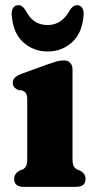

<svg xmlns="http://www.w3.org/2000/svg" viewBox="-20 -724 374 744"><path d="M261 -455.5V-109.5Q261 -89.5 265.2 -81Q269.5 -72.5 277.5 -68L290 -63Q311.5 -51.5 311.5 -31Q311.5 0 275 0H71Q35 0 35 -31Q35 -51 56 -63L69 -68Q77 -72.5 81.2 -81Q85.5 -89.5 85.5 -109.5V-338.5Q85.5 -356 80.5 -362.8Q75.5 -369.5 67 -373L50 -375.5Q40.5 -380 35 -386.2Q29.5 -392.5 29.5 -403.5Q29.5 -425 60.5 -437L168.5 -476Q188.5 -483 201.2 -486.5Q214 -490 229 -490Q243.5 -490 252.2 -480.2Q261 -470.5 261 -455.5ZM164.7 -627Q219.2 -627 249.7 -683Q262.2 -704 278.2 -704Q291.7 -704 298.7 -693Q305.7 -682 303.8 -664.5Q298.9 -596.5 259.6 -560.5Q220.2 -524.5 164.7 -524.5Q109.1 -524.5 69.8 -560.5Q30.4 -596.5 25.6 -664.5Q23.6 -682 30.6 -693Q37.6 -704 51.2 -704Q67.1 -704 79.7 -683Q95.1 -653.5 115.6 -640.2Q136.2 -627 164.7 -627Z"/></svg>

Font: Fraunces 9pt Soft
Style: Bold
Weight: 700
Version: Version 1.000;[b76b70a41]